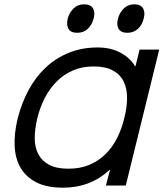

<svg xmlns="http://www.w3.org/2000/svg" viewBox="-20 -860 761 890"><path d="M646 -774Q639 -744 619 -726Q599 -708 570 -708Q541 -708 530 -726Q519 -744 527 -774Q535 -803 554.5 -821.5Q574 -840 603 -840Q632 -840 643 -821.5Q654 -803 646 -774ZM414 -774Q406 -744 386.5 -726Q367 -708 338 -708Q308 -708 297.5 -726Q287 -744 294 -774Q302 -803 321.5 -821.5Q341 -840 370 -840Q400 -840 411 -821.5Q422 -803 414 -774ZM563 0H471L490 -73H488Q445 -32 390.5 -11Q336 10 272 10Q198 10 150 -14Q102 -38 76.5 -80.5Q51 -123 48 -182Q45 -241 62 -311Q80 -382 112.5 -442.5Q145 -503 192 -547Q239 -591 299.5 -615.5Q360 -640 432 -640Q493 -640 538 -616Q583 -592 606 -553H608L627 -630H718ZM556 -312Q569 -362 569 -406Q569 -450 553 -482.5Q537 -515 503 -533.5Q469 -552 414 -552Q360 -552 317 -533Q274 -514 242 -481.5Q210 -449 187.5 -405.5Q165 -362 153 -312Q141 -262 141 -219.5Q141 -177 157.5 -145.5Q174 -114 208 -96Q242 -78 297 -78Q352 -78 394.5 -96Q437 -114 469 -145.5Q501 -177 522.5 -219.5Q544 -262 556 -312Z"/></svg>

Font: TypoPRO Sinkin Sans
Style: 400 Italic
Weight: 400
Italic angle: -112°
Designer: Keith Bates
Foundry: K-Type
Version: Sinkin Sans (version 1.0)  by Keith Bates   •   © 2014   www